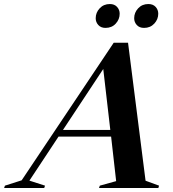

<svg xmlns="http://www.w3.org/2000/svg" viewBox="-104 -933 860 953"><path d="M618.5 -36 685.5 -11.5 682 0H387.5L391.5 -11.5L472.5 -34L447.5 -255H186.5L42 -36.5L119.5 -11.5L115.5 0H-83.5L-79.5 -11.5L3.5 -38L460.5 -721H531.5ZM208.5 -288H443.5L408.5 -590.5ZM419.5 -794.5Q397 -794.5 384 -808.8Q371 -823 371 -842.5Q371 -870.5 390.8 -891.8Q410.5 -913 441.5 -913Q464 -913 477 -898.8Q490 -884.5 490 -865Q490 -837 470.5 -815.8Q451 -794.5 419.5 -794.5ZM611 -794.5Q588 -794.5 575 -808.8Q562 -823 562 -842.5Q562 -870.5 581.8 -891.8Q601.5 -913 632.5 -913Q655.5 -913 668.5 -898.8Q681.5 -884.5 681.5 -865Q681.5 -837 661.8 -815.8Q642 -794.5 611 -794.5Z"/></svg>

Font: Newsreader 72pt SemiBold
Style: Italic
Weight: 600
Italic angle: -17°
Designer: Hugues Gentile
Foundry: Production Type
Version: Version 1.003; ttfautohint (v1.8.3)